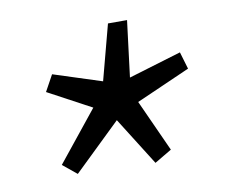

<svg xmlns="http://www.w3.org/2000/svg" viewBox="-58 -623 716 595"><g transform="rotate(-10 300.0 -325.5)"><path d="M143 -108 99 -144 226 -302 90 -375 118 -426 270 -377 316 -551H376L354 -374L520 -424L536 -370L366 -295L440 -132L386 -100L291 -251Z"/></g></svg>

Font: Source Code Pro Semibold
Style: Italic
Weight: 600
Italic angle: -11°
Monospace: yes
Designer: Paul D. Hunt, Teo Tuominen
Foundry: Adobe Systems Incorporated
Version: Version 1.050;PS 1.000;hotconv 16.6.51;makeotf.lib2.5.65220